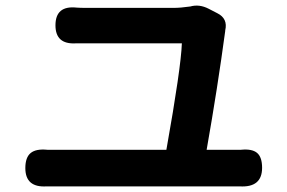

<svg xmlns="http://www.w3.org/2000/svg" viewBox="-20 -708 1020 682"><path d="M831 -46Q826 -46 820 -46H493H167Q157 -46 146 -46Q70 -41 70 -111Q70 -149 89 -164.5Q108 -180 148 -176Q158 -176 167 -176H369H571Q623 -468 626 -554Q457 -554 288 -554Q269 -554 249 -554Q177 -550 177 -618Q177 -689 252 -681Q264 -680 287 -680Q442 -680 597 -680Q621 -680 656 -685Q688 -694 721 -677L752 -661Q790 -642 780 -600Q780 -599 780 -598Q753 -397 714 -176H820Q828 -176 836 -176Q875 -180 893 -165Q911 -150 911 -112Q911 -41 831 -46Z"/></svg>

Font: GenSenRounded2 TW B
Style: Regular
Weight: 700
Version: Version 2.000;PS 2;hotconv 16.6.51;makeotf.lib2.5.65220 DEVE